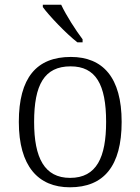

<svg xmlns="http://www.w3.org/2000/svg" viewBox="-20 -786 596 816"><path d="M309 -606H331V-619C302 -657 261 -721 240 -766H162V-756C187 -721 262 -642 309 -606ZM277 10C421 10 497 -80 497 -268C497 -457 417 -544 281 -544C135 -544 60 -455 60 -268C60 -80 142 10 277 10ZM278 -30C169 -30 125 -115 125 -268C125 -425 168 -504 280 -504C387 -504 431 -427 431 -268C431 -118 391 -30 278 -30Z"/></svg>

Font: Noto Serif Georgian Light
Style: Regular
Weight: 300
Designer: Monotype Design Team, Akaki Razmadze
Foundry: Google LLC
Version: Version 2.003